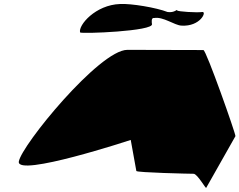

<svg xmlns="http://www.w3.org/2000/svg" viewBox="-20 -952 1196 959"><path d="M74 -145C62 -65 633 -253 633 -253L661 -98C661 -90 928 -84 947 -84C966 -84 1009 -6 1010 -14L1156 -272C1158 -282 1010 -702 996 -702C996 -702 755 -703 616 -703C477 -703 86 -225 74 -145ZM380 -790C385 -782 750 -796 739 -832C738 -840 734 -865 750 -862C795 -870 851 -826 886 -824C981 -818 1015 -896 990 -892C965 -888 866 -894 865 -900C864 -908 853 -887 817 -892C761 -914 635 -935 580 -932C457 -928 370 -826 380 -790Z"/></svg>

Font: Ampere
Style: UltExtIta
Weight: 400
Version: Version 1